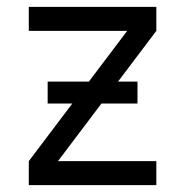

<svg xmlns="http://www.w3.org/2000/svg" viewBox="-20 -540 540 560"><path d="M64 0V-70L351 -450H64V-520H436V-450L149 -70H436V0ZM119 -238V-302H381V-238Z"/></svg>

Font: Iosevka Fuck
Style: Regular
Weight: 400
Monospace: yes
Designer: Belleve Invis
Foundry: Belleve Invis
Version: Version 28.0.7; ttfautohint (v1.8.3)